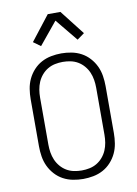

<svg xmlns="http://www.w3.org/2000/svg" viewBox="-99 -969 747 1045"><g transform="rotate(-10 275.0 -446.5)"><path d="M275 12Q247 12 218.5 6.5Q190 1 165 -12.5Q140 -26 120.5 -47.5Q101 -69 89 -94.5Q77 -120 72.5 -148.5Q68 -177 68 -205V-465Q68 -493 72.5 -521.5Q77 -550 89 -575.5Q101 -601 120.5 -622.5Q140 -644 165 -657.5Q190 -671 218.5 -676.5Q247 -682 275 -682Q303 -682 331.5 -676.5Q360 -671 385 -657.5Q410 -644 429.5 -622.5Q449 -601 461 -575.5Q473 -550 477.5 -521.5Q482 -493 482 -465V-205Q482 -177 477.5 -148.5Q473 -120 461 -94.5Q449 -69 429.5 -47.5Q410 -26 385 -12.5Q360 1 331.5 6.5Q303 12 275 12ZM275 -35Q297 -35 318.5 -39.5Q340 -44 358.5 -55Q377 -66 391.5 -83Q406 -100 414.5 -120Q423 -140 426.5 -161.5Q430 -183 430 -205V-465Q430 -487 426.5 -508.5Q423 -530 414.5 -550Q406 -570 391.5 -587Q377 -604 358.5 -615Q340 -626 318.5 -630.5Q297 -635 275 -635Q253 -635 231.5 -630.5Q210 -626 191.5 -615Q173 -604 158.5 -587Q144 -570 135.5 -550Q127 -530 123.5 -508.5Q120 -487 120 -465V-205Q120 -183 123.5 -161.5Q127 -140 135.5 -120Q144 -100 158.5 -83Q173 -66 191.5 -55Q210 -44 231.5 -39.5Q253 -35 275 -35ZM174 -740 134 -769 240 -905H310L416 -769L376 -740L275 -863Z"/></g></svg>

Font: Lode Dark
Style: Regular
Weight: 400
Monospace: yes
Designer: Belleve Invis
Foundry: Belleve Invis
Version: Version 29.2.0; ttfautohint (v1.8.3)